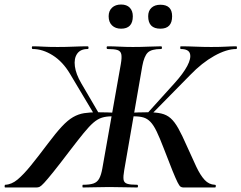

<svg xmlns="http://www.w3.org/2000/svg" viewBox="-55 -830 1069 850"><path d="M312 0Q310 0 310 -6Q310 -12 312 -12Q343 -12 359.5 -18Q376 -24 384.5 -40Q393 -56 398 -84L480 -547Q485 -576 482 -590Q479 -604 465 -608.5Q451 -613 421 -613Q417 -613 417 -619Q417 -625 421 -625Q446 -625 474 -623.5Q502 -622 533 -622Q570 -622 602.5 -623.5Q635 -625 658 -625Q662 -625 662 -619Q662 -613 658 -613Q615 -613 599 -597Q583 -581 575 -538L495 -77Q490 -49 492 -35Q494 -21 508 -16.5Q522 -12 552 -12Q556 -12 556 -6Q556 0 552 0Q526 0 495 -1Q464 -2 428 -2Q396 -2 366 -1Q336 0 312 0ZM-32 0Q-35 0 -34.5 -6Q-34 -12 -32 -12Q-4 -13 22.5 -35Q49 -57 81.5 -97Q114 -137 156 -193Q192 -241 218.5 -269.5Q245 -298 268.5 -311.5Q292 -325 317.5 -329Q343 -333 378 -333Q416 -333 477 -330L475 -312Q465 -313 456.5 -314Q448 -315 440 -315Q415 -315 396 -309Q377 -303 358.5 -287Q340 -271 315.5 -241Q291 -211 255 -164Q208 -102 181 -68.5Q154 -35 140.5 -20.5Q127 -6 120.5 -3Q114 0 106 0ZM366 -317 255 -503Q223 -557 178.5 -585Q134 -613 90 -613Q86 -613 86 -619Q86 -625 89 -625Q112 -625 136 -623.5Q160 -622 200 -622Q237 -622 271 -623.5Q305 -625 333 -625Q337 -625 337 -619Q337 -613 333 -613Q301 -613 286.5 -592Q272 -571 276.5 -536.5Q281 -502 305 -461L384 -326ZM757 0Q750 0 744.5 -3.5Q739 -7 731 -23Q723 -39 708.5 -74.5Q694 -110 670 -173Q652 -220 638.5 -248Q625 -276 611 -290.5Q597 -305 580 -310Q563 -315 538 -315Q529 -315 521 -314Q513 -313 502 -312V-330Q564 -333 599 -333Q635 -333 659 -327.5Q683 -322 700.5 -306.5Q718 -291 734.5 -261.5Q751 -232 772 -184Q796 -130 814 -92Q832 -54 851 -33.5Q870 -13 896 -12Q901 -12 900.5 -6Q900 0 897 0ZM609 -317 595 -326 717 -461Q756 -504 774 -538Q792 -572 786 -592.5Q780 -613 745 -613Q743 -613 743 -619Q743 -625 745 -625Q777 -625 810.5 -623.5Q844 -622 880 -622Q921 -622 945.5 -623.5Q970 -625 991 -625Q994 -625 994 -619Q994 -613 991 -613Q948 -613 893.5 -582.5Q839 -552 787 -498ZM481 -703Q456 -703 441 -717.5Q426 -732 426 -758Q426 -782 441 -796Q456 -810 481 -810Q506 -810 519.5 -796Q533 -782 533 -758Q533 -703 481 -703ZM655 -703Q601 -703 601 -758Q601 -782 615.5 -795.5Q630 -809 655 -809Q707 -809 707 -758Q707 -703 655 -703Z"/></svg>

Font: Cormorant
Style: Bold Italic
Weight: 700
Italic angle: -10°
Designer: Christian Thalmann (Catharsis Fonts)
Foundry: Catharsis Fonts
Version: Version 4.000